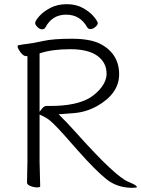

<svg xmlns="http://www.w3.org/2000/svg" viewBox="-20 -889 675 917"><path d="M111 -621H105Q88 -621 70 -651Q64 -661 64 -666.5Q64 -672 68 -673Q88 -677 114 -680Q140 -683 187.5 -693.5Q235 -704 322.5 -704Q410 -704 458 -680Q549 -633 549 -534Q549 -442 443 -382Q392 -354 335.5 -349Q279 -344 272 -344H260L268 -335Q299 -305 342 -257Q534 -42 595 -20Q621 -9 628 -3Q635 3 635 4Q632 8 612 8Q540 8 488.5 -33Q437 -74 351 -171L283 -248Q228 -309 207 -322Q186 -335 169 -342V-115L172 1Q172 6 157 6Q142 6 125.5 -0.5Q109 -7 109 -17L111 -116ZM489 -537Q489 -590 445.5 -622Q402 -654 315 -654Q228 -654 169 -634V-355L178 -367Q190 -383 201 -383H221Q344 -383 409 -422Q444 -444 466.5 -474.5Q489 -505 489 -537ZM397 -758Q363 -819 296 -819Q229 -819 197 -758Q192 -749 181 -749Q170 -749 159 -759.5Q148 -770 148 -779.5Q148 -789 167 -811Q186 -833 220 -851Q254 -869 299 -869Q344 -869 377.5 -850Q411 -831 429 -808.5Q447 -786 447 -778Q447 -770 435 -760Q423 -750 412.5 -750Q402 -750 397 -758Z"/></svg>

Font: LXGW WenKai Light
Style: Regular
Weight: 300
Designer: LXGW / Fontworks Inc.
Foundry: LXGW / Fontworks Inc.
Version: Version 1.501; October 10, 2024